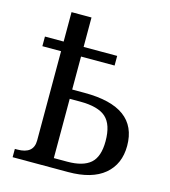

<svg xmlns="http://www.w3.org/2000/svg" viewBox="-113 -850 829 939"><g transform="rotate(15 302.0 -380.0)"><path d="M38.1 -610.8H132.8V-759.8H233.9V-610.8H403.8V-562H233.9V-395H296.9Q564.9 -395 564.9 -198.2Q564.9 -105.5 502 -52.7Q439 0 318.8 0H38.1V-42H50.8Q132.8 -42 132.8 -109.9V-562H38.1ZM233.9 -47.9H301.8Q381.3 -47.9 419.2 -81.1Q457 -114.3 457 -192.9Q457 -276.9 417.7 -312.5Q378.4 -348.1 287.1 -348.1H233.9Z"/></g></svg>

Font: Droid Serif
Style: Regular
Weight: 400
Designer: Monotype Design team
Foundry: Monotype Imaging Inc.
Version: Version 1.03